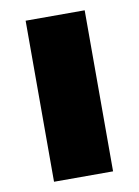

<svg xmlns="http://www.w3.org/2000/svg" viewBox="-68 -587 458 634"><g transform="rotate(-10 161.5 -270.0)"><path d="M260 -540V0H62V-540Z"/></g></svg>

Font: Pathway Extreme 8pt Thin 12pt ExtraBold
Style: Regular
Weight: 800
Version: Version 1.001;gftools[0.9.26]